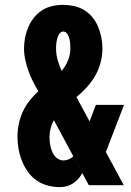

<svg xmlns="http://www.w3.org/2000/svg" viewBox="-20 -763 540 791"><path d="M227 8Q202 8 177 1.5Q152 -5 131 -19.5Q110 -34 95 -55Q80 -76 70.5 -100Q61 -124 56.5 -149Q52 -174 52 -200Q52 -226 57.5 -252.5Q63 -279 74 -303Q85 -327 101.5 -348Q118 -369 138 -387Q126 -407 115.5 -428Q105 -449 97 -471.5Q89 -494 84 -517Q79 -540 79 -564Q79 -586 83.5 -608.5Q88 -631 97 -652Q106 -673 120.5 -691Q135 -709 154 -721Q173 -733 195.5 -738Q218 -743 241 -743Q263 -743 285.5 -738Q308 -733 327.5 -721Q347 -709 361.5 -691Q376 -673 384.5 -652Q393 -631 397.5 -608.5Q402 -586 402 -564Q402 -534 394.5 -505.5Q387 -477 372.5 -451.5Q358 -426 338 -404Q318 -382 295 -363Q297 -360 298.5 -357Q300 -354 302 -350L349 -263L375 -331H491L427 -165Q425 -158 422 -151Q419 -144 416 -137L490 0H346L319 -50Q308 -29 289 -13.5Q270 2 247 6L238 7ZM234 -471Q251 -491 260.5 -515Q270 -539 270 -564Q270 -574 269 -584.5Q268 -595 265.5 -604.5Q263 -614 257 -623.5Q251 -633 241 -633Q235 -633 234 -632Q233 -631 231 -630Q229 -629 227 -627Q225 -625 223.5 -622.5Q222 -620 221 -618Q220 -616 219 -613.5Q218 -611 217 -608.5Q216 -606 215.5 -603.5Q215 -601 214.5 -598.5Q214 -596 213.5 -593.5Q213 -591 212.5 -588.5Q212 -586 212 -583Q212 -580 211.5 -577.5Q211 -575 211 -572.5Q211 -570 211 -567.5Q211 -565 211 -562Q211 -539 217.5 -516Q224 -493 234 -471ZM319 -50 301 -84 284 -115 282 -119 202 -268Q193 -252 188.5 -234.5Q184 -217 184 -199Q184 -189 185 -178.5Q186 -168 188.5 -158Q191 -148 195 -138Q199 -128 205.5 -120Q212 -112 221.5 -107Q231 -102 241 -102Q252 -102 263 -106.5Q274 -111 282 -119Z"/></svg>

Font: Iosevka Slab Heavy
Style: Regular
Weight: 900
Monospace: yes
Designer: Belleve Invis
Foundry: Belleve Invis
Version: Version 11.1.0; ttfautohint (v1.8.3)